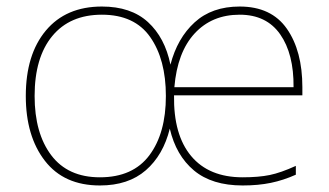

<svg xmlns="http://www.w3.org/2000/svg" viewBox="-20 -558 1007 588"><path d="M906 -291V-266H513Q511 -145 565.5 -80Q620 -15 723 -15Q772 -15 806 -22Q840 -29 886 -50V-23Q848 -6 809.5 2Q771 10 723 10Q629 10 574 -36Q519 -82 500 -164Q480 -83 426.5 -36.5Q373 10 286 10Q176 10 117.5 -65.5Q59 -141 59 -264Q59 -391 120.5 -464.5Q182 -538 292 -538Q381 -538 433 -490.5Q485 -443 502 -360Q523 -441 576 -489.5Q629 -538 714 -538Q811 -538 858.5 -470Q906 -402 906 -291ZM86 -264Q86 -150 137 -82.5Q188 -15 286 -15Q387 -15 437.5 -82.5Q488 -150 488 -264Q488 -376 440 -444.5Q392 -513 292 -513Q194 -513 140 -447.5Q86 -382 86 -264ZM514 -291H879Q880 -393 838 -453Q796 -513 714 -513Q629 -513 576 -455.5Q523 -398 514 -291Z"/></svg>

Font: Noto Sans UI Thin
Style: Regular
Weight: 250
Designer: Monotype Design Team
Foundry: Monotype Imaging Inc.
Version: Version 1.001